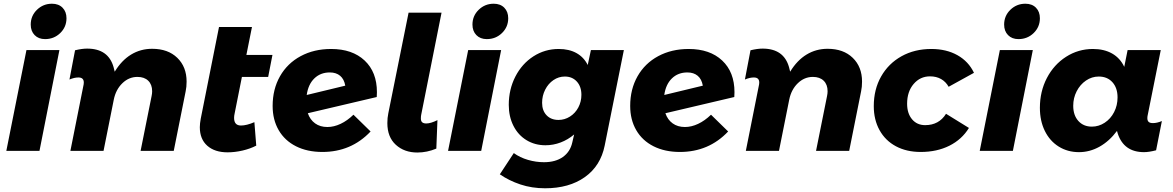

<svg xmlns="http://www.w3.org/2000/svg" viewBox="-20 -810 6297 1031"><path d="M337 -712Q337 -665 303.5 -632.5Q270 -600 222 -600Q187 -600 166 -621.5Q145 -643 145 -678Q145 -725 178.5 -757.5Q212 -790 259 -790Q295 -790 316 -768.5Q337 -747 337 -712ZM299 -541 192 0H14L122 -541Z M427 -346Q430 -358 430 -367Q430 -394 401 -394Q379 -394 353 -383L383 -540Q420 -549 448 -549Q562 -549 590 -449L596 -425Q633 -486 684 -517Q735 -548 797 -548Q882 -548 932 -499.5Q982 -451 982 -372Q982 -343 977 -320L913 0H735L794 -294Q797 -308 797 -320Q797 -356 776 -376.5Q755 -397 718 -397Q672 -397 637 -363Q602 -329 591 -275L536 0H358Z M1240 -201Q1237 -188 1237 -177Q1237 -136 1274 -136Q1304 -136 1346 -154L1356 -28Q1323 -11 1282 -1.5Q1241 8 1202 8Q1133 8 1093 -27.5Q1053 -63 1053 -127Q1053 -146 1058 -173L1156 -665H1333L1303 -515H1443L1420 -397H1279Z M2004 -315Q2004 -298 2003 -289L1633 -202Q1645 -167 1672 -147.5Q1699 -128 1738 -128Q1773 -128 1809 -145Q1845 -162 1878 -194L1970 -104Q1866 6 1711 6Q1630 6 1569.5 -24.5Q1509 -55 1476.5 -111Q1444 -167 1444 -241Q1444 -331 1483.5 -400.5Q1523 -470 1594.5 -508.5Q1666 -547 1758 -547Q1872 -547 1938 -485Q2004 -423 2004 -315ZM1834 -350Q1828 -385 1806.5 -403Q1785 -421 1751 -421Q1701 -421 1668 -389Q1635 -357 1627 -300Z M2351 -742 2242 -195Q2240 -187 2240 -174Q2240 -159 2247.5 -153Q2255 -147 2269 -147Q2293 -147 2329 -165L2323 -12Q2273 9 2221 9Q2151 9 2105.5 -32.5Q2060 -74 2060 -149Q2060 -177 2065 -201L2174 -742Z M2709 -712Q2709 -665 2675.5 -632.5Q2642 -600 2594 -600Q2559 -600 2538 -621.5Q2517 -643 2517 -678Q2517 -725 2550.5 -757.5Q2584 -790 2631 -790Q2667 -790 2688 -768.5Q2709 -747 2709 -712ZM2671 -541 2564 0H2386L2494 -541Z M2664 126 2739 12Q2772 36 2815 48.5Q2858 61 2901 61Q2963 61 3002.5 33Q3042 5 3053 -45L3063 -88Q3030 -60 2990.5 -45Q2951 -30 2909 -30Q2852 -30 2807 -57.5Q2762 -85 2737 -134.5Q2712 -184 2712 -247Q2712 -330 2747.5 -399Q2783 -468 2844.5 -507.5Q2906 -547 2980 -547Q3036 -547 3075.5 -525Q3115 -503 3136 -461L3153 -541H3330L3227 -28Q3205 81 3120.5 141Q3036 201 2907 201Q2836 201 2774.5 180.5Q2713 160 2664 126ZM3102 -301Q3102 -345 3077.5 -372Q3053 -399 3013 -399Q2980 -399 2952 -380Q2924 -361 2907.5 -328.5Q2891 -296 2891 -258Q2891 -216 2915 -191Q2939 -166 2979 -166Q3012 -166 3040.5 -184Q3069 -202 3085.5 -233Q3102 -264 3102 -301Z M3924 -315Q3924 -298 3923 -289L3553 -202Q3565 -167 3592 -147.5Q3619 -128 3658 -128Q3693 -128 3729 -145Q3765 -162 3798 -194L3890 -104Q3786 6 3631 6Q3550 6 3489.5 -24.5Q3429 -55 3396.5 -111Q3364 -167 3364 -241Q3364 -331 3403.5 -400.5Q3443 -470 3514.5 -508.5Q3586 -547 3678 -547Q3792 -547 3858 -485Q3924 -423 3924 -315ZM3754 -350Q3748 -385 3726.5 -403Q3705 -421 3671 -421Q3621 -421 3588 -389Q3555 -357 3547 -300Z M4054 -346Q4057 -358 4057 -367Q4057 -394 4028 -394Q4006 -394 3980 -383L4010 -540Q4047 -549 4075 -549Q4189 -549 4217 -449L4223 -425Q4260 -486 4311 -517Q4362 -548 4424 -548Q4509 -548 4559 -499.5Q4609 -451 4609 -372Q4609 -343 4604 -320L4540 0H4362L4421 -294Q4424 -308 4424 -320Q4424 -356 4403 -376.5Q4382 -397 4345 -397Q4299 -397 4264 -363Q4229 -329 4218 -275L4163 0H3985Z M4672 -240Q4672 -330 4711.5 -399.5Q4751 -469 4821 -508Q4891 -547 4981 -547Q5062 -547 5121.5 -513.5Q5181 -480 5210 -419L5074 -344Q5059 -371 5033.5 -385.5Q5008 -400 4974 -400Q4921 -400 4886 -359Q4851 -318 4851 -253Q4851 -201 4877.5 -169.5Q4904 -138 4948 -138Q5022 -138 5060 -199L5183 -123Q5145 -61 5078 -27.5Q5011 6 4924 6Q4848 6 4791 -24.5Q4734 -55 4703 -111Q4672 -167 4672 -240Z M5564 -712Q5564 -665 5530.5 -632.5Q5497 -600 5449 -600Q5414 -600 5393 -621.5Q5372 -643 5372 -678Q5372 -725 5405.5 -757.5Q5439 -790 5486 -790Q5522 -790 5543 -768.5Q5564 -747 5564 -712ZM5526 -541 5419 0H5241L5349 -541Z M5564 -231Q5564 -319 5601.5 -391Q5639 -463 5704.5 -505Q5770 -547 5849 -547Q5909 -547 5952 -522.5Q5995 -498 6017 -451L6035 -541H6213L6144 -197Q6141 -185 6141 -176Q6141 -162 6148 -155.5Q6155 -149 6171 -149Q6193 -149 6219 -160L6188 -3Q6150 7 6123 7Q6015 7 5982 -93L5978 -107Q5937 -52 5884.5 -22.5Q5832 7 5774 7Q5713 7 5665 -23Q5617 -53 5590.5 -107Q5564 -161 5564 -231ZM5981 -287Q5981 -338 5953.5 -368.5Q5926 -399 5880 -399Q5843 -399 5811.5 -377.5Q5780 -356 5761.5 -320Q5743 -284 5743 -242Q5743 -191 5770.5 -160.5Q5798 -130 5843 -130Q5880 -130 5912 -151Q5944 -172 5962.5 -208Q5981 -244 5981 -287Z"/></svg>

Font: TypoPRO Montserrat Alternates
Style: Bold Italic
Weight: 700
Italic angle: -11.3°
Designer: Julieta Ulanovsky
Foundry: Julieta Ulanovsky
Version: Version 6.001